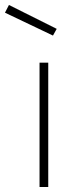

<svg xmlns="http://www.w3.org/2000/svg" viewBox="-80 -752 293 772"><path d="M79 0V-500H114V0ZM-44 -732 148 -636 133 -609 -60 -701Z"/></svg>

Font: Titillium Web[RUS by Daymarius]
Style: Regular
Weight: 200
Designer: Cyrillization by Daymarius
Foundry: Cyrillization by Daymarius
Version: Version 1.002 September 11, 2018